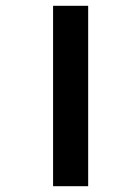

<svg xmlns="http://www.w3.org/2000/svg" viewBox="-20 -642 410 662"><path d="M163 -622V0H284V-622Z"/></svg>

Font: Noto Sans ExtraCondensed
Style: Bold Italic
Weight: 700
Width: 2
Italic angle: -12°
Designer: Monotype Design Team
Foundry: Monotype Imaging Inc.
Version: Version 2.013